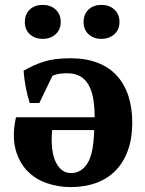

<svg xmlns="http://www.w3.org/2000/svg" viewBox="-20 -749 589 781"><path d="M29 0ZM252 -451Q239 -451 223 -449Q207 -447 193 -440L140 -330H101Q91 -361 84.5 -395.5Q78 -430 76 -461Q114 -484 157.5 -498Q201 -512 266 -512Q330 -512 377.5 -493.5Q425 -475 456 -440.5Q487 -406 502.5 -358Q518 -310 518 -250Q518 -187 500.5 -138Q483 -89 450.5 -55.5Q418 -22 371.5 -5Q325 12 267 12Q216 12 169 -4.5Q122 -21 89 -56Q56 -91 42.5 -144.5Q29 -198 45 -272H365Q365 -313 359.5 -346Q354 -379 341 -402.5Q328 -426 306.5 -438.5Q285 -451 252 -451ZM268 -45Q311 -45 336 -85Q361 -125 363 -220H192Q185 -134 207 -89.5Q229 -45 268 -45ZM81 -659Q81 -691 101 -710Q121 -729 154 -729Q186 -729 206.5 -710Q227 -691 227 -659Q227 -629 206.5 -610Q186 -591 154 -591Q121 -591 101 -610Q81 -629 81 -659ZM320 -659Q320 -691 340 -710Q360 -729 392 -729Q425 -729 445.5 -710Q466 -691 466 -659Q466 -629 445.5 -610Q425 -591 392 -591Q360 -591 340 -610Q320 -629 320 -659Z"/></svg>

Font: PT Serif
Style: Bold
Weight: 700
Designer: A.Korolkova, O.Umpeleva, V.Yefimov
Foundry: ParaType Ltd
Version: Version 1.000W OFL; ttfautohint (v1.6)